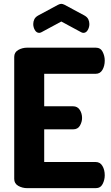

<svg xmlns="http://www.w3.org/2000/svg" viewBox="-20 -979 579 999"><path d="M210 -426H360Q383 -426 395 -407.5Q407 -389 407 -365Q407 -345 396 -325.5Q385 -306 360 -306H210V-136H478Q501 -136 513 -115.5Q525 -95 525 -67Q525 -43 514 -21.5Q503 0 478 0H122Q96 0 75 -12Q54 -24 54 -48V-683Q54 -707 75 -719Q96 -731 122 -731H478Q503 -731 514 -709.5Q525 -688 525 -664Q525 -636 513 -615.5Q501 -595 478 -595H210ZM195 -811Q189 -808 184 -808Q170 -808 161.5 -822.5Q153 -837 153 -854Q153 -867 158.5 -878.5Q164 -890 178 -898L282 -954Q292 -959 299 -959Q306 -959 316 -954L420 -898Q434 -890 439.5 -878.5Q445 -867 445 -854Q445 -837 436.5 -822.5Q428 -808 414 -808Q409 -808 403 -811L299 -867Z"/></svg>

Font: AkaAcidDosis
Style: ExtraBold
Weight: 800
Designer: Edgar Tolentino, Pablo Impallari, Igino Marini, Aka-Acid
Foundry: Edgar Tolentino, Pablo Impallari, Igino Marini, Aka-Acid
Version: Version 1.007